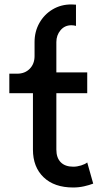

<svg xmlns="http://www.w3.org/2000/svg" viewBox="-20 -834 449 865"><path d="M135.7 -644.5Q135.7 -691.9 157.5 -730.5Q179.2 -769 216.8 -791.5Q254.4 -814 301.3 -814Q312.5 -814 322.3 -813V-717.3Q313 -720.2 301.3 -720.2Q271.5 -720.2 252.7 -697.8Q233.9 -675.3 233.9 -644.5V-507.8H373V-414.1H233.9V-160.2Q233.9 -123 253.7 -103Q273.4 -83 310.1 -83Q327.1 -83 345.2 -88.6Q363.3 -94.2 373 -102.1L399.9 -6.8Q382.3 0 358.6 5.4Q335 10.7 309.6 10.7Q224.6 10.7 176.5 -35.4Q128.4 -81.5 128.4 -160.2V-414.1H22V-502H57.1Q92.3 -502 114 -524.2Q135.7 -546.4 135.7 -581.5Z"/></svg>

Font: Giphurs Medium
Style: Regular
Weight: 500
Version: Version 0.920; ttfautohint (v1.8.4.7-5d5b)